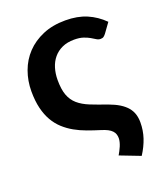

<svg xmlns="http://www.w3.org/2000/svg" viewBox="-128 -607 729 855"><g transform="rotate(-20 236.0 -179.0)"><path d="M428 -404.5Q422.5 -397.5 417.2 -393.5Q412 -389.5 402 -389.5Q392.5 -389.5 383.5 -395.2Q374.5 -401 362 -408.2Q349.5 -415.5 332.2 -421.2Q315 -427 289.5 -427Q257 -427 232.5 -415.8Q208 -404.5 191.8 -385Q175.5 -365.5 167.5 -339.2Q159.5 -313 159.5 -283Q159.5 -238.5 169.8 -210.8Q180 -183 201.5 -164.2Q223 -145.5 256 -132.2Q289 -119 334 -103.5Q364 -92.5 384.5 -79.8Q405 -67 417.8 -51.8Q430.5 -36.5 436 -18.8Q441.5 -1 441.5 20Q441.5 58 430 92.8Q418.5 127.5 396 162.5L300 125.5Q304.5 118 309.2 109Q314 100 318 90.5Q322 81 324.5 71.2Q327 61.5 327 53Q327 43.5 324.2 34.8Q321.5 26 314.2 18.2Q307 10.5 295 4.2Q283 -2 265 -7.5Q234 -17 204.5 -27.8Q175 -38.5 149.2 -53Q123.5 -67.5 102 -87Q80.5 -106.5 65 -133.2Q49.5 -160 41 -195Q32.5 -230 32.5 -275.5Q32.5 -325 48.8 -369.8Q65 -414.5 96.8 -448Q128.5 -481.5 175 -501.2Q221.5 -521 282 -521Q339.5 -521 382.8 -502.5Q426 -484 460.5 -449.5Z"/></g></svg>

Font: Lato
Style: Bold
Weight: 700
Designer: Lukasz Dziedzic with Adam Twardoch and Botio Nikoltchev
Foundry: tyPoland Lukasz Dziedzic
Version: Version 2.010; 2014-09-01; http://www.latofonts.com/; ttfaut